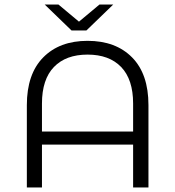

<svg xmlns="http://www.w3.org/2000/svg" viewBox="-20 -831 776 851"><path d="M638 -365V0H570V-190H166V0H99V-365Q99 -503 171.5 -576.5Q244 -650 368 -650Q493 -650 565.5 -576.5Q638 -503 638 -365ZM570 -248V-372Q570 -479 517 -534Q464 -589 368 -589Q272 -589 219 -534Q166 -479 166 -372V-248ZM482 -811 363 -696H297L178 -811H239L330 -735L421 -811Z"/></svg>

Font: Montserrat Ace
Style: Regular
Weight: 400
Designer: Julieta Ulanovsky
Foundry: Julieta Ulanovsky
Version: Version 1